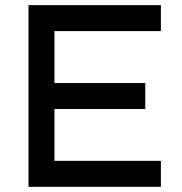

<svg xmlns="http://www.w3.org/2000/svg" viewBox="-20 -720 700 740"><path d="M89.8 -700.2H600.1V-600.1H189.9V-399.9H540V-299.8H189.9V-100.1H600.1V0H89.8Z"/></svg>

Font: Aldrich
Style: Regular
Weight: 400
Designer: Matthew Desmond
Foundry: Matthew Desmond
Version: Version 1.002 2011